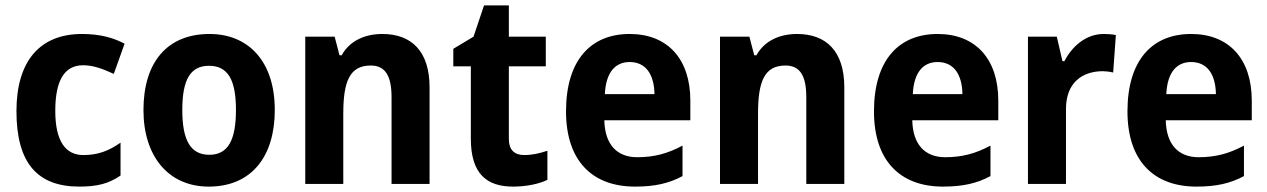

<svg xmlns="http://www.w3.org/2000/svg" viewBox="-20 -682 4700 712"><path d="M274 10C341 10 383 -1 427 -31V-153C384 -123 344 -107 289 -107C222 -107 185 -160 185 -271C185 -382 218 -440 288 -440C324 -440 359 -428 402 -408L442 -520C404 -540 356 -556 284 -556C130 -556 41 -458 41 -270C41 -77 119 10 274 10Z M999 -274C999 -456 900 -556 757 -556C599 -556 512 -450 512 -274C512 -102 605 10 754 10C914 10 999 -103 999 -274ZM656 -274C656 -385 685 -438 755 -438C826 -438 855 -385 855 -274C855 -163 826 -108 756 -108C686 -108 656 -163 656 -274Z M1398 -556C1336 -556 1278 -533 1247 -477H1239L1221 -546H1112V0H1253V-260C1253 -381 1277 -439 1355 -439C1410 -439 1432 -399 1432 -321V0H1573V-358C1573 -493 1505 -556 1398 -556Z M1924 -107C1888 -107 1867 -126 1867 -166V-436H2004V-546H1867V-662H1775L1736 -546L1661 -501V-436H1726V-168C1726 -36 1786 10 1883 10C1932 10 1979 0 2010 -15V-123C1980 -113 1953 -107 1924 -107Z M2315 -556C2170 -556 2079 -458 2079 -269C2079 -87 2175 10 2335 10C2408 10 2461 -2 2511 -29V-142C2455 -112 2405 -99 2343 -99C2267 -99 2223 -147 2221 -236H2540V-309C2540 -464 2455 -556 2315 -556ZM2315 -452C2377 -452 2406 -403 2407 -333H2223C2227 -417 2264 -452 2315 -452Z M2936 -556C2874 -556 2816 -533 2785 -477H2777L2759 -546H2650V0H2791V-260C2791 -381 2815 -439 2893 -439C2948 -439 2970 -399 2970 -321V0H3111V-358C3111 -493 3043 -556 2936 -556Z M3457 -556C3312 -556 3221 -458 3221 -269C3221 -87 3317 10 3477 10C3550 10 3603 -2 3653 -29V-142C3597 -112 3547 -99 3485 -99C3409 -99 3365 -147 3363 -236H3682V-309C3682 -464 3597 -556 3457 -556ZM3457 -452C3519 -452 3548 -403 3549 -333H3365C3369 -417 3406 -452 3457 -452Z M4073 -556C4006 -556 3955 -509 3927 -455H3920L3899 -546H3792V0H3933V-278C3933 -375 3993 -418 4070 -418C4079 -418 4098 -416 4108 -413L4118 -552C4104 -555 4086 -556 4073 -556Z M4397 -556C4252 -556 4161 -458 4161 -269C4161 -87 4257 10 4417 10C4490 10 4543 -2 4593 -29V-142C4537 -112 4487 -99 4425 -99C4349 -99 4305 -147 4303 -236H4622V-309C4622 -464 4537 -556 4397 -556ZM4397 -452C4459 -452 4488 -403 4489 -333H4305C4309 -417 4346 -452 4397 -452Z"/></svg>

Font: Noto Sans Malayalam SemiCondensed
Style: Bold
Weight: 700
Width: 4
Designer: Jelle Bosma - Monotype Design Team
Foundry: Monotype Imaging Inc.
Version: Version 2.104